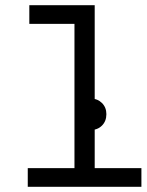

<svg xmlns="http://www.w3.org/2000/svg" viewBox="-20 -720 565 740"><path d="M87 0V-72H267V-628H93V-700H345V-72H525V0ZM287 -236Q269 -252 269 -280Q269 -306 287 -323Q304 -340 330 -340Q356 -340 373 -323Q390 -306 390 -280Q390 -253 373 -236Q356 -219 330 -219Q304 -219 287 -236Z"/></svg>

Font: Rilu
Style: Regular
Weight: 500
Designer: Alí Sinisterra
Foundry: Alí Sinisterra
Version: 0.1